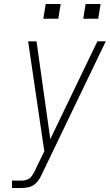

<svg xmlns="http://www.w3.org/2000/svg" viewBox="-20 -942 550 962"><path d="M40 0V-37H87Q98 -37 110 -40Q122 -43 131 -51Q140 -59 146 -70Q152 -81 158 -92V-93Q158 -93 158 -93.5Q158 -94 158 -94L202 -184L131 -666L121 -735H163L232 -245L468 -735H510L194 -78Q187 -62 177.5 -46Q168 -30 153.5 -18.5Q139 -7 121.5 -3.5Q104 0 87 0ZM397 -848 409 -922H484L472 -848ZM197 -848 209 -922H284L272 -848Z"/></svg>

Font: Iosevka SS04 Extralight
Style: Italic
Weight: 200
Italic angle: -9°
Monospace: yes
Designer: Belleve Invis
Foundry: Belleve Invis
Version: Version 19.0.0; ttfautohint (v1.8.4)